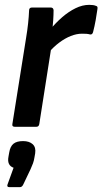

<svg xmlns="http://www.w3.org/2000/svg" viewBox="-20 -523 422 792"><path d="M41 0Q29 0 31 -11L88 -369Q93 -399 96 -427Q99 -455 100 -480Q100 -492 112 -492H189Q200 -492 201 -481Q201 -463 199.5 -440Q198 -417 195 -397V-349L142 -11Q140 0 130 0ZM178 -303 187 -401Q210 -429 236.5 -452Q263 -475 291.5 -489Q320 -503 348 -503Q366 -503 375 -499Q380 -498 381.5 -495Q383 -492 382 -486Q379 -464 374.5 -439Q370 -414 364 -391Q361 -379 351 -381Q344 -383 336.5 -383.5Q329 -384 318 -384Q296 -384 272 -374.5Q248 -365 224 -347Q200 -329 178 -303ZM19 249Q7 249 11 238L36 169Q8 159 15 123L18 106Q22 81 35.5 70Q49 59 75 59Q101 59 115 72Q129 85 125 110L122 127Q120 140 116 151Q112 162 106 175L76 238Q71 249 62 249Z"/></svg>

Font: Sofia Sans Semi Condensed
Style: Bold Italic
Weight: 700
Italic angle: -9°
Version: Version 4.100